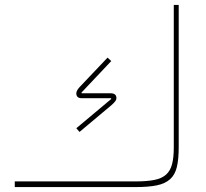

<svg xmlns="http://www.w3.org/2000/svg" viewBox="-20 -760 836 780"><path d="M40 -23H530Q577 -23 607 -29Q637 -35 654.5 -50.5Q672 -66 679 -93Q686 -120 686 -161V-740H706V-161Q706 -113 698.5 -81.5Q691 -50 671 -32Q651 -14 617 -7Q583 0 530 0H40ZM290 -239 432 -358 431 -361H312Q290 -361 290 -381Q290 -393 307 -410L417 -526L432 -512L311 -384L312 -381H430Q453 -381 453 -361Q453 -355 448.5 -349Q444 -343 433 -333L303 -224Z"/></svg>

Font: IBM Plex Sans Arabic Thin
Style: Regular
Weight: 100
Designer: Mike Abbink, Paul van der Laan, Pieter van Rosmalen, Wael Morcos, Khajak Apelian
Foundry: Bold Monday
Version: Version 1.101